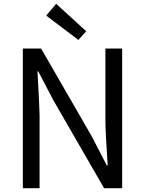

<svg xmlns="http://www.w3.org/2000/svg" viewBox="-20 -989 762 1009"><path d="M100 0V-734H196L463 -271L541 -120H546Q534 -298 534 -352V-734H622V0H527L260 -463L181 -614H177Q188 -411 188 -385V0ZM392 -779 223 -907 275 -969 433 -825Z"/></svg>

Font: Swei Fan Sans CJK TC
Style: Regular
Weight: 400
Version: Version 2.130